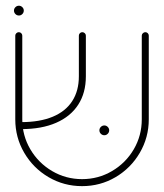

<svg xmlns="http://www.w3.org/2000/svg" viewBox="-20 -633 565 661"><path d="M32.6 -222.2V-510.4Q32.6 -515.2 36.3 -518.7Q40 -522.2 44.8 -522.2Q49.6 -522.2 53.1 -518.7Q56.7 -515.2 56.7 -510.4V-222.2Q56.7 -166.3 84.4 -119.1Q112.2 -71.9 159.4 -44.1Q206.7 -16.3 262.6 -16.3Q318.5 -16.3 365.7 -44.1Q413 -71.9 440.6 -119.1Q468.1 -166.3 468.1 -222.2V-510.4Q468.1 -515.2 471.9 -518.7Q475.6 -522.2 480.4 -522.2Q485.2 -522.2 488.7 -518.7Q492.2 -515.2 492.2 -510.4V-222.2Q492.2 -160 461.3 -107Q430.4 -54.1 377.8 -23.1Q325.2 7.8 262.6 7.8Q200 7.8 147.2 -23.1Q94.4 -54.1 63.5 -106.9Q32.6 -159.6 32.6 -222.2ZM251.5 -370.4V-510.4Q251.5 -515.2 255 -518.7Q258.5 -522.2 263.3 -522.2Q268.1 -522.2 271.9 -518.7Q275.6 -515.2 275.6 -510.4V-370.4Q275.6 -313.3 249.3 -272.6Q223 -231.9 173.1 -210.2Q123.3 -188.5 53.3 -188.5V-212.6Q117 -212.6 161.5 -231.1Q205.9 -249.6 228.7 -285Q251.5 -320.4 251.5 -370.4ZM322.2 -184.4Q322.2 -191.1 327.2 -196.1Q332.2 -201.1 339.3 -201.1Q345.9 -201.1 350.9 -196.1Q355.9 -191.1 355.9 -184.4Q355.9 -177.4 350.9 -172.4Q345.9 -167.4 339.3 -167.4Q332.2 -167.4 327.2 -172.4Q322.2 -177.4 322.2 -184.4ZM28.1 -596.7Q28.1 -603.3 33.1 -608.3Q38.1 -613.3 45.2 -613.3Q51.9 -613.3 56.9 -608.3Q61.9 -603.3 61.9 -596.7Q61.9 -589.6 56.9 -584.6Q51.9 -579.6 45.2 -579.6Q38.1 -579.6 33.1 -584.6Q28.1 -589.6 28.1 -596.7Z"/></svg>

Font: 26F Galaxy Hebrew Thin
Style: Regular
Weight: 100
Designer: C₂₉H₂₅N₃O₅
Version: Version 1.000